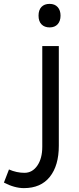

<svg xmlns="http://www.w3.org/2000/svg" viewBox="-60 -720 405 980"><path d="M155.8 28.8V-484.9H240.2V23.9Q240.2 125 194.3 182.6Q148.4 240.2 62 240.2Q14.2 240.2 -40 211.9L-14.2 145Q24.9 162.1 64.9 162.1Q105 162.1 130.4 125.5Q155.8 88.9 155.8 28.8ZM234.4 -596.4Q219.7 -580.1 193.4 -580.1Q167 -580.1 151.9 -595.7Q136.7 -611.3 136.7 -640.1Q136.7 -668.9 151.6 -684.6Q166.5 -700.2 193.1 -700.2Q219.7 -700.2 234.4 -683.8Q249 -667.5 249 -640.1Q249 -612.8 234.4 -596.4Z"/></svg>

Font: DroidArabicKufi
Style: Regular
Weight: 400
Designer: Pascal Zoghbi
Foundry: Ascender Corporation
Version: Version 1.00